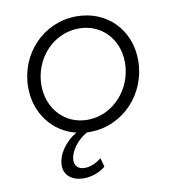

<svg xmlns="http://www.w3.org/2000/svg" viewBox="-85 -618 831 917"><g transform="rotate(-10 330.5 -159.0)"><path d="M315 12C475 12 601 -122 601 -285C601 -435 493 -543 347 -543C186 -543 61 -411 61 -248C61 -121 139 -23 250 4C194 37 154 94 154 147C154 195 192 225 248 225C286 225 326 211 354 187L342 144C318 165 287 177 261 177C230 177 213 159 213 134C213 90 252 38 300 12ZM125 -247C125 -376 223 -484 348 -484C457 -484 537 -400 537 -286C537 -158 439 -47 314 -47C205 -47 125 -133 125 -247Z"/></g></svg>

Font: Mluvka Light
Style: Italic
Weight: 300
Italic angle: -8°
Designer: Modified by Jiří Krblich, Original typeface by Gumpita Rahayu
Foundry: Gumpita Rahayu & Jiří Krblich
Version: Version 2.000;Glyphs 3.1.1 (3134)